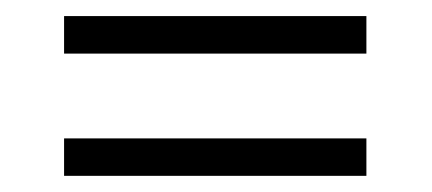

<svg xmlns="http://www.w3.org/2000/svg" viewBox="-20 -401 540 240"><path d="M60.1 -228H438V-181.2H60.1ZM60.1 -380.9H438V-334H60.1Z"/></svg>

Font: Anaheim
Style: Regular
Weight: 400
Designer: vernon adams
Foundry: vernon adams
Version: Version 1.002; ttfautohint (v0.93.5-3d13) -l 8 -r 50 -G 200 